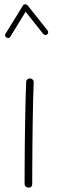

<svg xmlns="http://www.w3.org/2000/svg" viewBox="-20 -858 272 896"><path d="M120.6 -491.7Q127.9 -491.7 132.8 -486.3Q137.7 -481 137.2 -473.1Q135.7 -439 134.5 -390.6Q133.3 -342.3 132.6 -287.4Q131.8 -232.4 131.3 -178Q130.9 -123.5 130.6 -77.1Q130.4 -30.8 130.4 0Q130.4 17.6 112.3 17.6Q105 17.6 99.9 12.5Q94.7 7.3 94.7 0Q94.7 -30.8 95 -77.1Q95.2 -123.5 95.7 -178Q96.2 -232.4 97.2 -287.6Q98.1 -342.8 99.4 -391.6Q100.6 -440.4 102.1 -475.1Q102.1 -482.4 107.4 -487.3Q112.8 -492.2 120.6 -491.7ZM10.3 -683.1Q-0.5 -689.5 5.9 -700.7L86.9 -832Q90.8 -838.4 97.9 -837.9Q105 -837.4 108.4 -833.5L202.1 -715.8Q205.6 -711.9 204.8 -706.3Q204.1 -700.7 200.2 -697.3Q196.3 -693.8 190.7 -694.8Q185.1 -695.8 181.6 -699.7L99.6 -803.2L28.3 -687Q21 -675.8 10.3 -683.1Z"/></svg>

Font: Mikhak ExtraLight
Style: Regular
Weight: 200
Designer: Amin Abedi
Version: Version 3.3